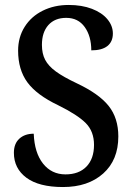

<svg xmlns="http://www.w3.org/2000/svg" viewBox="-20 -744 536 774"><path d="M36 -128Q36 -165 58 -185Q80 -205 116 -205Q119 -128 153.5 -84.5Q188 -41 244 -41Q298 -41 328.5 -72.5Q359 -104 359 -160Q359 -214 326 -247.5Q293 -281 214 -320Q128 -361 90.5 -412Q53 -463 53 -540Q53 -594 79.5 -636Q106 -678 152.5 -701Q199 -724 257 -724Q310 -724 350.5 -708.5Q391 -693 413 -666.5Q435 -640 435 -609Q435 -576 413 -558.5Q391 -541 348 -541Q348 -598 321.5 -635Q295 -672 247 -672Q201 -672 175 -643Q149 -614 149 -563Q149 -528 162 -503Q175 -478 205 -456Q235 -434 290 -408Q379 -366 418 -317Q457 -268 457 -194Q457 -99 396 -44.5Q335 10 234 10Q137 10 86.5 -27.5Q36 -65 36 -128Z"/></svg>

Font: Noto Serif Georgian Medium Narrow
Style: Regular
Weight: 500
Width: 4
Designer: Monotype Design team
Foundry: Monotype Imaging Inc.
Version: Version 1.000